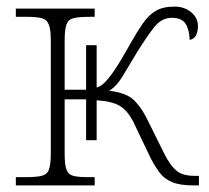

<svg xmlns="http://www.w3.org/2000/svg" viewBox="-20 -562 633 582"><path d="M28 0V-25H56Q90 -25 106.5 -29Q123 -33 128.5 -48.5Q134 -64 134 -98V-439Q134 -472 128 -487.5Q122 -503 106 -507Q90 -511 61 -511H28V-536H267V-511H252Q219 -511 203 -507Q187 -503 181.5 -488Q176 -473 176 -440V-290H241V-425H273V-297Q289 -300 307.5 -323Q326 -346 343.5 -375Q361 -404 373 -426Q395 -465 412.5 -490.5Q430 -516 452 -529Q474 -542 509 -542Q539 -542 559.5 -525Q580 -508 580 -483Q580 -467 574.5 -455.5Q569 -444 555 -441Q554 -472 542.5 -490Q531 -508 501 -508Q469 -508 446 -478Q423 -448 395 -403Q370 -361 351.5 -330.5Q333 -300 311 -287Q360 -281 382.5 -261.5Q405 -242 424 -205L473 -106Q489 -73 503 -56.5Q517 -40 532.5 -34.5Q548 -29 569 -29H583V0H566Q525 0 501.5 -10Q478 -20 464 -38.5Q450 -57 437 -82L384 -193Q367 -226 344 -240.5Q321 -255 273 -258V-137H241V-261H176V-97Q176 -63 181.5 -48Q187 -33 202 -29Q217 -25 246 -25H267V0Z"/></svg>

Font: Noto Serif ExtraLight
Style: Regular
Weight: 200
Designer: Monotype Design Team
Foundry: Monotype Imaging Inc.
Version: Version 2.015; ttfautohint (v1.8.4.7-5d5b)